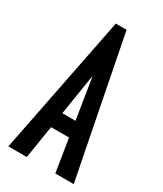

<svg xmlns="http://www.w3.org/2000/svg" viewBox="-164 -695 642 758"><g transform="rotate(30 156.5 -316.0)"><path d="M221 0H305L181 -632H132L7 0H91L115 -150H197ZM156 -408 186 -220H126Z"/></g></svg>

Font: Inconsolata ExtraCondensed
Style: Bold
Weight: 700
Width: 2
Monospace: yes
Designer: Raph Levien, Cyreal, Brenton Simpson
Foundry: Raph Levien, Cyreal, Google
Version: Version 3.100